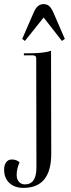

<svg xmlns="http://www.w3.org/2000/svg" viewBox="-89 -685 346 933"><path d="M32 -486 19 -496 75 -625Q92 -665 122 -665Q139 -665 149.5 -656Q160 -647 170 -625L226 -496L212 -486L123 -600ZM25 228Q-18 228 -43.5 204Q-69 180 -69 140Q-69 117 -59 103.5Q-49 90 -32 90Q-8 90 6 104Q-8 135 -8 165Q-8 186 3 198.5Q14 211 32 211Q88 211 88 129L87 -401Q87 -416 71 -416H27V-426H51Q123 -426 159 -438L160 62Q160 228 25 228Z"/></svg>

Font: Arapey Regular-Display
Style: Regular
Weight: 400
Designer: Eduardo Rodriguez Tunni
Foundry: Eduardo Rodriguez Tunni
Version: Version 4.000